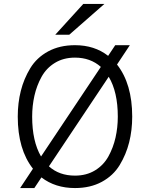

<svg xmlns="http://www.w3.org/2000/svg" viewBox="-20 -941 760 973"><path d="M260 -765 402 -921H509L331 -765ZM82 12 147 -86Q70 -184 70 -350Q70 -419 85.5 -480.5Q101 -542 133.5 -595.5Q166 -649 224 -680.5Q282 -712 360 -712Q459 -712 528 -658L564 -712H638L573 -614Q650 -516 650 -350Q650 -281 634.5 -219.5Q619 -158 586.5 -104.5Q554 -51 496 -19.5Q438 12 360 12Q260 12 190 -42L154 12ZM188 -148 491 -602Q438 -649 360 -649Q302 -649 258.5 -622.5Q215 -596 190.5 -551.5Q166 -507 154.5 -456Q143 -405 143 -350Q143 -225 188 -148ZM360 -51Q418 -51 461.5 -77.5Q505 -104 529.5 -148.5Q554 -193 565.5 -244Q577 -295 577 -350Q577 -475 531 -552L228 -98Q280 -51 360 -51Z"/></svg>

Font: Overpass Light
Style: Regular
Weight: 300
Designer: Delve Withrington, Thomas Jockin
Foundry: Delve Fonts
Version: Version 3.000;DELV;Overpass